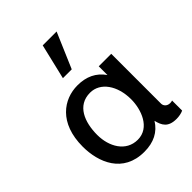

<svg xmlns="http://www.w3.org/2000/svg" viewBox="-230 -936 1076 1076"><g transform="rotate(-45 308.5 -397.5)"><path d="M298 -435C379 -435 435 -354 435 -246C435 -165 397 -59 301 -59C208 -59 159 -146 159 -239C159 -340 196 -435 298 -435ZM442 -68C453 -22 471 12 537 12C557 12 577 8 592 1V-79C585 -76 576 -76 574 -76C551 -76 536 -92 536 -110V-505H437V-436C400 -489 347 -514 277 -514C168 -514 55 -438 55 -250C55 -126 110 15 279 15C354 15 408 -13 442 -68ZM298 -810 248 -600H318L408 -810Z"/></g></svg>

Font: Perun Medium
Style: Regular
Weight: 500
Foundry: Copyright (c) Stefan Peev, Context Ltd, 2016
Version: Version 1.089